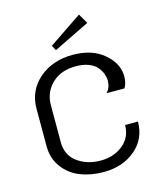

<svg xmlns="http://www.w3.org/2000/svg" viewBox="-129 -971 916 1082"><g transform="rotate(-15 329.0 -430.5)"><path d="M468.3 -819.2 258.3 -716.7 241.7 -745.8 435 -876.7ZM341.7 -666.7Q455 -666.7 523.3 -607.9Q591.7 -549.2 591.7 -475Q591.7 -435.8 575 -408.3H470.8Q495.8 -435.8 495.8 -475Q495.8 -494.2 488.8 -513.8Q481.7 -533.3 465.8 -553.8Q450 -574.2 417.9 -587.1Q385.8 -600 341.7 -600Q254.2 -600 202.1 -549.6Q150 -499.2 150 -425V-208.3Q150 -132.5 206.2 -91.2Q262.5 -50 341.7 -50Q418.3 -50 471.7 -93.3Q525 -136.7 525 -208.3H600Q600 -107.5 526.2 -45.4Q452.5 16.7 341.7 16.7Q266.7 16.7 205.8 -7.1Q145 -30.8 105.8 -83.3Q66.7 -135.8 66.7 -208.3V-425Q66.7 -531.7 145 -599.2Q223.3 -666.7 341.7 -666.7Z"/></g></svg>

Font: BoonBaan
Style: Regular
Weight: 400
Designer: Sungsit Sawaiwan
Foundry: FontUni
Version: Version 2.0